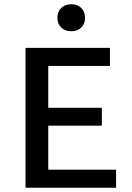

<svg xmlns="http://www.w3.org/2000/svg" viewBox="-20 -883 623 903"><path d="M250 -799Q250 -828 268 -845.5Q286 -863 315 -863Q344 -863 362 -845.5Q380 -828 380 -799Q380 -771 362 -753.5Q344 -736 315 -736Q286 -736 268 -753.5Q250 -771 250 -799ZM526 -85V0H100V-658H497V-573H207V-376H459V-292H207V-85Z"/></svg>

Font: Ysabeau SC Semibold
Style: Regular
Weight: 600
Designer: Christian Thalmann (Catharsis Fonts)
Version: Version 0.003